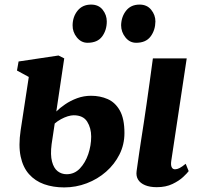

<svg xmlns="http://www.w3.org/2000/svg" viewBox="-20 -806 880 837"><path d="M663.5 10Q633 10 612.2 1.2Q591.5 -7.5 582 -23Q572.5 -38.5 575.5 -60Q577.5 -75 580.5 -95.5Q583.5 -116 587.2 -142.2Q591 -168.5 596 -200.5Q601 -232.5 606.8 -270.2Q612.5 -308 618.8 -351.5Q625 -395 632 -445Q639 -495 646.5 -551.5H794L726.5 -104Q724 -86 728.5 -77Q733 -68 743 -68Q752 -68 762.5 -73.2Q773 -78.5 789.5 -92L802.5 -60Q796.5 -51.5 778.8 -34.8Q761 -18 732 -4Q703 10 663.5 10ZM260 11Q211.5 11 172.2 -3Q133 -17 106.5 -46.8Q80 -76.5 70 -123.8Q60 -171 70 -238L105.5 -470.5L54 -498.5L61 -538L235 -564L260 -551.5L225.5 -320Q241 -335.5 264 -351.2Q287 -367 316 -377.8Q345 -388.5 377 -388.5Q416.5 -388.5 449.5 -374Q482.5 -359.5 502.5 -324Q522.5 -288.5 522.5 -226Q522.5 -176 501 -133Q479.5 -90 442.5 -57.5Q405.5 -25 358.2 -7Q311 11 260 11ZM270.5 -46.5Q304.5 -46.5 328.2 -71.5Q352 -96.5 364.8 -134.2Q377.5 -172 377.5 -210.5Q377.5 -248 360 -275.8Q342.5 -303.5 301 -303.5Q290 -303.5 275.2 -299Q260.5 -294.5 245.5 -286.2Q230.5 -278 218.5 -267.5Q215 -245 211.8 -222.5Q208.5 -200 205 -177.5Q199 -130.5 206.8 -101.5Q214.5 -72.5 231.5 -59.5Q248.5 -46.5 270.5 -46.5ZM361.5 -619.5Q334 -619.5 315 -643Q296 -666.5 296.5 -696Q297 -733.5 318.5 -759.8Q340 -786 377 -786Q410 -786 427.8 -763.2Q445.5 -740.5 445.5 -712.5Q445.5 -674.5 425.2 -647Q405 -619.5 361.5 -619.5ZM573.5 -619.5Q545.5 -619.5 526.8 -643Q508 -666.5 508 -696Q509 -733.5 530 -759.8Q551 -786 588.5 -786Q621 -786 639.2 -763.2Q657.5 -740.5 657.5 -712.5Q657 -674.5 636.5 -647Q616 -619.5 573.5 -619.5Z"/></svg>

Font: Merriweather 28pt ExtraBold
Style: Italic
Weight: 800
Italic angle: -7.8°
Version: Version 2.101